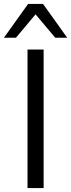

<svg xmlns="http://www.w3.org/2000/svg" viewBox="-53 -957 362 977"><path d="M87 0V-705H169V0ZM-33 -765 90 -937H166L289 -765H228L128 -884L28 -765Z"/></svg>

Font: Nunito Sans
Style: Regular
Weight: 400
Designer: Vernon Adams
Foundry: Vernon Adams
Version: Version 3.101; ttfautohint (v1.8.4.7-5d5b);gftools[0.9.27]